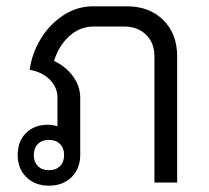

<svg xmlns="http://www.w3.org/2000/svg" viewBox="-20 -578 661 608"><path d="M541 -400V0H469V-400Q469 -442 442.5 -468Q416 -494 373 -494H276Q234 -494 200.5 -464.5Q167 -435 151 -385Q188 -368 211 -336.5Q234 -305 234 -269V-87Q234 -44 206.5 -17Q179 10 135 10Q91 10 63.5 -17Q36 -44 36 -87Q36 -131 62.5 -157Q89 -183 132 -183Q147 -183 162 -178V-269Q162 -301 138 -325.5Q114 -350 74 -357Q81 -409 109 -455Q137 -501 180.5 -529.5Q224 -558 274 -558H382Q453 -558 497 -514.5Q541 -471 541 -400ZM183 -87Q183 -109 170 -122Q157 -135 135 -135Q113 -135 100 -122Q87 -109 87 -87Q87 -65 100 -52Q113 -39 135 -39Q157 -39 170 -52Q183 -65 183 -87Z"/></svg>

Font: Bai Jamjuree
Style: Regular
Weight: 400
Designer: Katatrad Aksorn Co.,Ltd.
Foundry: Cadson Demak Co.,Ltd.
Version: Version 1.000; ttfautohint (v1.6)